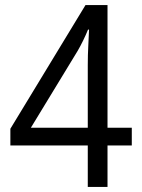

<svg xmlns="http://www.w3.org/2000/svg" viewBox="-20 -739 560 759"><path d="M501 -164H405V0H327V-164H21V-230L318 -719H405V-234H501ZM327 -234V-481Q327 -522 329 -558Q331 -594 332 -622H328Q320 -602 308.5 -578.5Q297 -555 287 -538L102 -234Z"/></svg>

Font: Noto Sans Sinhala UI SemiCondensed
Style: Regular
Weight: 400
Width: 4
Designer: Jelle Bosma - Monotype Design Team
Foundry: Monotype Imaging Inc.
Version: Version 2.006; ttfautohint (v1.8.4.7-5d5b)